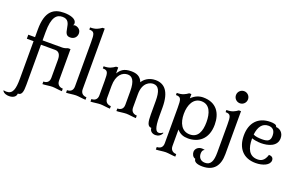

<svg xmlns="http://www.w3.org/2000/svg" viewBox="-141 -1342 3321 2114"><g transform="rotate(20 1519.0 -285.0)"><path d="M450 -728C454 -732 457 -735 457 -746C457 -803 377 -820 310 -820C192 -820 100 -767 100 -549V-458H21V-411H100V27C100 150 83 214 8 214C-1 214 -17 213 -23 210L-26 215C-9 243 25 250 52 250C104 250 134 224 134 191C181 191 190 149 190 68V-402H356C399 -402 422 -371 422 -311V-99C422 -47 389 -30 353 -30V0C384 0 436 -10 467 -10C498 -10 550 0 581 0V-30C549 -30 512 -47 512 -99V-468H482C464 -459 439 -453 420 -453H190V-551C190 -726 241 -772 309 -772C379 -772 389 -723 398 -671C407 -619 416 -587 463 -587C513 -587 540 -622 540 -661C540 -711 494 -730 470 -730C462 -730 456 -728 452 -725Z M789 -809H764C728 -784 699 -766 633 -766V-741C694 -741 699 -717 699 -617V-99C699 -47 666 -30 630 -30V0C661 0 713 -10 744 -10C775 -10 827 0 858 0V-30C826 -30 789 -47 789 -99Z M1379 -255C1379 -394 1463 -421 1501 -421C1565 -421 1589 -363 1589 -252V-95C1589 -5 1599 43 1645 43C1645 79 1675 102 1713 102C1745 102 1775 86 1789 51L1784 47C1773 57 1758 66 1740 66C1710 66 1684 41 1684 -110V-209C1684 -399 1614 -468 1510 -468C1433 -468 1381 -426 1359 -388C1334 -452 1285 -468 1225 -468C1136 -468 1104 -433 1075 -388V-458H1050C1014 -433 985 -415 919 -415V-390C980 -390 985 -366 985 -266V-99C985 -47 952 -30 916 -30V0C947 0 999 -10 1030 -10C1061 -10 1113 0 1144 0V-30C1112 -30 1075 -47 1075 -99V-241C1075 -371 1140 -421 1200 -421C1252 -421 1289 -384 1289 -254V-99C1289 -47 1256 -30 1220 -30V0C1251 0 1303 -10 1334 -10C1365 -10 1417 0 1448 0V-30C1416 -30 1379 -47 1379 -99Z M2069 -468C2025 -468 1975 -452 1932 -408V-458H1907C1871 -433 1842 -415 1776 -415V-390C1837 -390 1842 -366 1842 -266V151C1842 203 1809 220 1773 220V250C1804 250 1856 240 1887 240C1918 240 1970 250 2001 250V220C1969 220 1932 203 1932 151V-42C1970 0 2009 14 2063 14C2177 14 2289 -52 2289 -229C2289 -364 2224 -468 2069 -468ZM2064 -422C2164 -422 2194 -327 2194 -224C2194 -115 2161 -34 2067 -34C1969 -34 1928 -121 1928 -225C1928 -333 1972 -422 2064 -422Z M2510 -468H2485C2449 -443 2420 -425 2354 -425V-400C2415 -400 2420 -376 2420 -276V50C2420 149 2397 202 2331 202C2274 202 2252 163 2252 122C2252 97 2260 78 2277 72V68C2266 66 2256 65 2248 65C2202 65 2171 96 2171 132C2171 157 2186 192 2216 197C2216 229 2248 250 2317 250C2449 250 2510 172 2510 35ZM2397 -616C2397 -576 2429 -545 2468 -545C2506 -545 2538 -576 2538 -616C2538 -656 2506 -687 2468 -687C2429 -687 2397 -656 2397 -616Z M2860 -31C2762 -31 2727 -112 2727 -225V-229C2753 -220 2793 -212 2837 -212C2915 -212 3022 -238 3022 -337C3022 -406 2971 -436 2932 -436C2932 -463 2891 -468 2857 -468C2713 -468 2630 -377 2630 -228C2630 -83 2707 14 2854 14C2939 14 3017 -19 3017 -76C3017 -107 2995 -121 2964 -121C2941 -45 2901 -31 2860 -31ZM2849 -421C2894 -421 2929 -399 2929 -332C2929 -276 2904 -256 2832 -256C2796 -256 2751 -260 2729 -274C2739 -365 2778 -421 2849 -421Z"/></g></svg>

Font: Milonga
Style: Regular
Weight: 400
Designer: Pablo Impallari, Brenda Gallo, Rodrigo Fuenzalida
Foundry: Pablo Impallari, Brenda Gallo, Rodrigo Fuenzalida
Version: Version 1.000